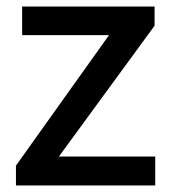

<svg xmlns="http://www.w3.org/2000/svg" viewBox="-20 -570 526 590"><path d="M48 -462H315L29 -61V0H457V-89H161L455 -491V-550H48Z"/></svg>

Font: Cambay Devanagari
Style: Regular
Weight: 700
Designer: Pooja Saxena
Foundry: Pooja Saxena
Version: Version 1.095;PS 001.095;hotconv 1.0.70;makeotf.lib2.5.58329